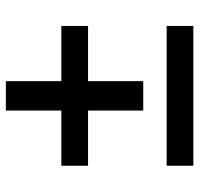

<svg xmlns="http://www.w3.org/2000/svg" viewBox="-32 -632 665 640"><g transform="rotate(-90 300.0 -312.5)"><path d="M251 -167V-351H67V-440H251V-625H349V-440H533V-351H349V-167ZM67 0V-89H533V0Z"/></g></svg>

Font: IBMPlexSans-Medium
Style: Regular
Weight: 500
Designer: Mike Abbink, Paul van der Laan, Pieter van Rosmalen
Foundry: Bold Monday
Version: Version 3.1